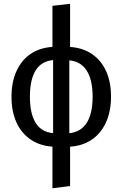

<svg xmlns="http://www.w3.org/2000/svg" viewBox="-20 -788 655 1027"><path d="M354.9 -3.6V207.2L260.5 219V-3.6Q192.8 -8.2 143.6 -41.8Q94.4 -75.4 67.9 -133.6Q41.5 -191.8 41.5 -269.7Q41.5 -351.3 69.5 -410.5Q97.4 -469.7 147.2 -501.8Q196.9 -533.8 260.5 -536.9V-756.9L354.9 -767.7V-536.9Q423.1 -532.3 472.3 -498.7Q521.5 -465.1 547.7 -407.2Q573.8 -349.2 573.8 -271.8Q573.8 -190.3 545.9 -131Q517.9 -71.8 468.5 -39.5Q419 -7.2 354.9 -3.6ZM264.1 -75.9V-466.7Q140 -455.4 140 -269.7Q140 -180 171 -130.5Q202.1 -81 264.1 -75.9ZM350.8 -75.4Q475.4 -89.2 475.4 -271.8Q475.4 -361 443.6 -410.5Q411.8 -460 350.8 -465.1Z"/></svg>

Font: Fira Code Fixed Retina
Style: Regular
Weight: 450
Monospace: yes
Designer: Carrois Corporate, Edenspiekermann AG, Nikita Prokopov
Foundry: Carrois Corporate, Edenspiekermann AG, Nikita Prokopov
Version: Version 5.002